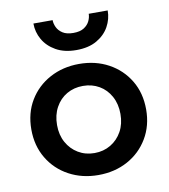

<svg xmlns="http://www.w3.org/2000/svg" viewBox="-78 -740 720 817"><g transform="rotate(-10 282.0 -331.5)"><path d="M34 -230Q34 -160 66.5 -105.5Q99 -51 155.5 -20.5Q212 10 282 10Q353 10 409 -20.5Q465 -51 497.5 -105.5Q530 -160 530 -230Q530 -301 497.5 -355Q465 -409 409 -439.5Q353 -470 282 -470Q212 -470 155.5 -439.5Q99 -409 66.5 -355Q34 -301 34 -230ZM145 -230Q145 -273 163 -306Q181 -339 212 -357Q243 -375 282 -375Q321 -375 352 -357Q383 -339 401 -306Q419 -273 419 -230Q419 -187 401 -154.5Q383 -122 352 -103.5Q321 -85 282 -85Q243 -85 212 -103.5Q181 -122 163 -154.5Q145 -187 145 -230ZM121 -673Q121 -636 139.5 -603.5Q158 -571 194 -550.5Q230 -530 282 -530Q335 -530 370.5 -550.5Q406 -571 424 -603.5Q442 -636 442 -673H360Q360 -658 352.5 -642Q345 -626 328 -615Q311 -604 282 -604Q253 -604 236 -615Q219 -626 211.5 -642Q204 -658 204 -673Z"/></g></svg>

Font: Jost Medium
Style: Regular
Weight: 500
Version: Version 3.710